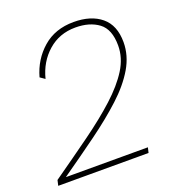

<svg xmlns="http://www.w3.org/2000/svg" viewBox="-124 -768 787 865"><g transform="rotate(-20 269.5 -335.0)"><path d="M8 0 14 -26Q115 -97 200 -158.5Q285 -220 347 -276.5Q409 -333 443.5 -388Q478 -443 478 -502Q478 -580 435 -612Q392 -644 324 -644Q247 -644 192.5 -596Q138 -548 119 -472L96 -488Q118 -567 177 -618.5Q236 -670 325 -670Q408 -670 457 -629.5Q506 -589 506 -508Q506 -444 471 -384.5Q436 -325 373.5 -267.5Q311 -210 229.5 -150.5Q148 -91 55 -26V-25Q63 -25 73.5 -25Q84 -25 91 -25H447L441 0Z"/></g></svg>

Font: Work Sans ExtraLight
Style: Italic
Weight: 200
Italic angle: -13°
Designer: Wei Huang
Foundry: Wei Huang
Version: Version 2.012; ttfautohint (v1.8.3)